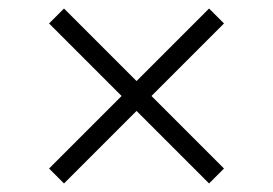

<svg xmlns="http://www.w3.org/2000/svg" viewBox="-20 -530 640 450"><path d="M300 -270 130 -100 95 -135 265 -305 95 -475 130 -510 300 -340 470 -510 505 -475 335 -305 505 -135 470 -100Z"/></svg>

Font: IBM Plex Mono Light
Style: Regular
Weight: 300
Monospace: yes
Designer: Mike Abbink, Paul van der Laan, Pieter van Rosmalen
Foundry: Bold Monday
Version: Version 2.3